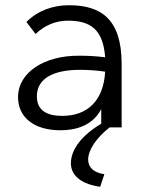

<svg xmlns="http://www.w3.org/2000/svg" viewBox="-20 -487 540 734"><path d="M211 11C264 11 332 -3 367 -70V-14C294 29 251 84 251 137C251 188 297 218 363 227L379 179C336 173 317 151 317 123C317 87 348 40 399 0H445V-243C445 -415 365 -467 244 -467C181 -467 124 -446 81 -403L116 -357C151 -391 195 -408 239 -408C327 -408 374 -374 382 -268C344 -273 310 -274 279 -274C153 -274 49 -213 49 -115C49 -41 107 11 211 11ZM121 -119C121 -190 189 -220 285 -220C315 -220 350 -218 382 -213C376 -104 316 -44 218 -44C163 -44 121 -62 121 -119Z"/></svg>

Font: Inconsolata
Style: Regular
Weight: 400
Monospace: yes
Designer: Raph Levien, Cyreal, Brenton Simpson
Foundry: Raph Levien, Cyreal, Google
Version: Version 3.100